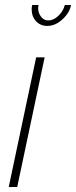

<svg xmlns="http://www.w3.org/2000/svg" viewBox="-20 -750 305 770"><path d="M125 -520H159L49 0H15ZM174 -668Q194 -668 213.5 -686Q233 -704 240 -730H265Q261 -708 245.5 -688.5Q230 -669 210.5 -657.5Q191 -646 170 -646Q142 -646 124.5 -665Q107 -684 107 -713Q107 -717 107.5 -721Q108 -725 109 -730H135Q134 -727 133.5 -723.5Q133 -720 133 -718Q133 -698 144.5 -683Q156 -668 174 -668Z"/></svg>

Font: Raleway Thin ExtraLight
Style: Italic
Weight: 250
Italic angle: -12°
Version: Version 4.026